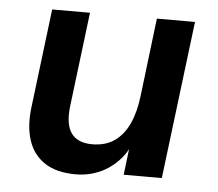

<svg xmlns="http://www.w3.org/2000/svg" viewBox="-43 -552 696 612"><g transform="rotate(5 305.0 -246.5)"><path d="M557 -505 495 0H373L383 -83Q375 -67 360 -50Q345 -33 324.5 -19Q304 -5 277.5 3.5Q251 12 220 12Q159 12 121.5 -12.5Q84 -37 69 -81.5Q54 -126 61 -186L100 -505H221L184 -203Q177 -144 197.5 -116Q218 -88 264 -88Q307 -88 336 -108.5Q365 -129 382 -166.5Q399 -204 405 -256L435 -505Z"/></g></svg>

Font: Inclusive Sans SemiBold
Style: Italic
Weight: 600
Italic angle: -7°
Designer: Olivia King
Foundry: Olivia King
Version: Version 2.004